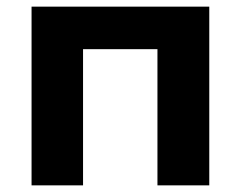

<svg xmlns="http://www.w3.org/2000/svg" viewBox="-20 -558 725 578"><path d="M610 -538V0H454V-410H230V0H75V-538Z"/></svg>

Font: APTA Sans Regular
Style: Bold Italic
Weight: 700
Version: Version 7.200